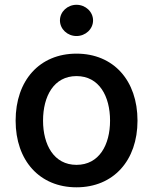

<svg xmlns="http://www.w3.org/2000/svg" viewBox="-20 -779 645 810"><path d="M302.7 11.2C458.5 11.2 560.1 -101.6 560.1 -270C560.1 -439.9 458.5 -552.7 302.7 -552.7C147 -552.7 45.9 -439.9 45.9 -270C45.9 -101.6 147 11.2 302.7 11.2ZM302.7 -83.5C207.5 -83.5 161.6 -168 161.6 -270C161.6 -373.5 207.5 -458 302.7 -458C398.4 -458 444.3 -373 444.3 -270C444.3 -168 398.4 -83.5 302.7 -83.5ZM302.7 -627C340.8 -627 372.6 -656.2 372.6 -692.9C372.6 -729.5 340.8 -758.8 302.7 -758.8C264.6 -758.8 232.9 -729.5 232.9 -692.9C232.9 -656.2 264.6 -627 302.7 -627Z"/></svg>

Font: Raveo Medium
Style: Regular
Weight: 500
Designer: Jakub Foglar, Rasmus Andersson (Inter)
Foundry: Jakubfoglar.com
Version: Version 1.100;Glyphs 3.2.3 (3260)